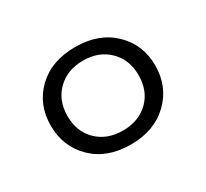

<svg xmlns="http://www.w3.org/2000/svg" viewBox="-78 -892 577 538"><g transform="rotate(-30 210.5 -623.5)"><path d="M211 -466Q134 -466 88 -511Q42 -556 42 -624Q42 -692 88 -736.5Q134 -781 211 -781Q287 -781 333.5 -736.5Q380 -692 380 -624Q380 -556 333.5 -511Q287 -466 211 -466ZM211 -511Q262 -511 294 -542Q326 -573 326 -624Q326 -674 294 -705.5Q262 -737 211 -737Q160 -737 128 -705.5Q96 -674 96 -624Q96 -573 128 -542Q160 -511 211 -511Z"/></g></svg>

Font: YamahaIndonesia935. App
Style: Regular
Weight: 400
Designer: Dalton Maag Ltd
Foundry: Dalton Maag Ltd
Version: Version 1.002; January 01, 2024; Regular/Italic